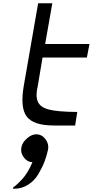

<svg xmlns="http://www.w3.org/2000/svg" viewBox="-20 -770 658 1178"><path d="M311 0Q185 0 143.5 -55.5Q102 -111 127 -250L214 -750H301L257 -500H529L513 -417H241L212 -244Q197 -183 211.5 -147.5Q226 -112 279.5 -98Q333 -84 454 -83L441 0ZM66 388Q57 388 59 382Q59 381 67.5 375Q76 369 89 357Q102 345 117 328.5Q132 312 149 284.5Q166 257 179 225Q149 225 127 197Q105 169 111 135Q116 105 145 79.5Q174 54 202 54Q236 54 258.5 83Q281 112 275 147Q267 185 253.5 220.5Q240 256 216 297Q192 338 153 363Q114 388 66 388Z"/></svg>

Font: Hermit LightItalic
Style: Regular
Weight: 300
Italic angle: -10°
Designer: Pablo Caro
Version: Version 2.000;PS 002.000;hotconv 1.0.88;makeotf.lib2.5.64775